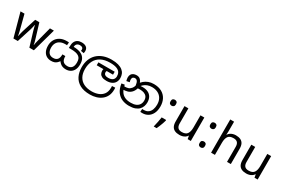

<svg xmlns="http://www.w3.org/2000/svg" viewBox="123 -2181 5590 3807"><g transform="rotate(30 2917.5 -278.0)"><path d="M431 -303Q425 -324 419 -344.5Q413 -365 408.5 -383.5Q404 -402 400 -418Q396 -434 394 -445H390Q388 -434 384.5 -418Q381 -402 376.5 -383Q372 -364 366.5 -343.5Q361 -323 354 -302L258 -1H158L11 -537H102L176 -251Q184 -222 191 -192.5Q198 -163 203.5 -136.5Q209 -110 211 -91H215Q218 -103 222 -121Q226 -139 230.5 -159Q235 -179 240.5 -199Q246 -219 251 -235L346 -537H442L534 -235Q541 -212 548.5 -186Q556 -160 562 -135.5Q568 -111 570 -92H574Q576 -109 581.5 -134.5Q587 -160 594.5 -190.5Q602 -221 610 -251L685 -537H775L626 -1H523Z M1362 11Q1317 11 1285 -1Q1253 -13 1230.5 -33Q1208 -53 1191 -77Q1171 -50 1149 -30Q1127 -10 1097 0.5Q1067 11 1022 11Q966 11 920.5 -14.5Q875 -40 848.5 -92.5Q822 -145 822 -226Q822 -296 853.5 -355Q885 -414 947.5 -450Q1010 -486 1103 -486Q1116 -486 1128.5 -485.5Q1141 -485 1151 -483L1145 -416Q1138 -417 1129.5 -417.5Q1121 -418 1107 -418Q1041 -418 993.5 -394.5Q946 -371 920.5 -326.5Q895 -282 895 -220Q895 -144 929.5 -102Q964 -60 1029 -60Q1065 -60 1089.5 -70.5Q1114 -81 1129 -100.5Q1144 -120 1150.5 -147.5Q1157 -175 1157 -208V-214H1224V-208Q1224 -176 1230.5 -149Q1237 -122 1252 -102Q1267 -82 1293 -71Q1319 -60 1358 -60Q1420 -60 1454 -99Q1488 -138 1488 -218Q1488 -264 1475.5 -296.5Q1463 -329 1434 -349Q1405 -370 1359.5 -379.5Q1314 -389 1246 -389H1204V-430Q1204 -490 1224 -530.5Q1244 -571 1281.5 -591.5Q1319 -612 1373 -612Q1440 -612 1478.5 -582.5Q1517 -553 1517 -496Q1517 -483 1515 -470.5Q1513 -458 1510 -446L1440 -458Q1442 -463 1443 -472.5Q1444 -482 1444 -487Q1444 -516 1425 -531Q1406 -546 1368 -546Q1329 -546 1303 -523.5Q1277 -501 1275 -452L1259 -455H1274Q1329 -455 1380.5 -444.5Q1432 -434 1472.5 -407.5Q1513 -381 1537 -335Q1561 -289 1561 -217Q1561 -140 1534.5 -89.5Q1508 -39 1463 -14Q1418 11 1362 11Z M2024 204Q1882 204 1791.5 154Q1701 104 1657.5 15.5Q1614 -73 1614 -189Q1614 -287 1644.5 -365Q1675 -443 1733 -498Q1791 -553 1873 -582.5Q1955 -612 2058 -612Q2148 -612 2211 -594Q2274 -576 2313 -544.5Q2352 -513 2369.5 -470.5Q2387 -428 2387 -379Q2387 -326 2363.5 -284Q2340 -242 2292.5 -218.5Q2245 -195 2174 -195Q2109 -195 2071 -213Q2033 -231 2017 -262.5Q2001 -294 2001 -333Q2001 -349 2006 -365.5Q2011 -382 2018 -396L2061 -374L2019 -367H1854V-434H2227V-367H2046L2107 -398Q2091 -383 2082.5 -367.5Q2074 -352 2074 -334Q2074 -316 2082.5 -300Q2091 -284 2112.5 -274Q2134 -264 2173 -264Q2241 -264 2276.5 -294Q2312 -324 2312 -378Q2312 -426 2289.5 -463.5Q2267 -501 2212 -522.5Q2157 -544 2061 -544Q1937 -544 1854 -499.5Q1771 -455 1730 -375Q1689 -295 1689 -187Q1689 -83 1729.5 -11.5Q1770 60 1845 96Q1920 132 2022 132Q2105 132 2173.5 105.5Q2242 79 2282.5 22.5Q2323 -34 2323 -124Q2323 -129 2323 -141Q2323 -153 2321 -162L2393 -166Q2395 -155 2395.5 -144.5Q2396 -134 2396 -123Q2396 -38 2366 23.5Q2336 85 2283.5 125Q2231 165 2164.5 184.5Q2098 204 2024 204Z M2806 11Q2721 11 2648.5 -19Q2576 -49 2526 -117Q2476 -185 2458 -300L2528 -312Q2544 -224 2578.5 -168.5Q2613 -113 2669.5 -86.5Q2726 -60 2808 -60Q2877 -60 2924 -80.5Q2971 -101 2995.5 -139.5Q3020 -178 3020 -231Q3020 -285 2996.5 -317.5Q2973 -350 2932 -365Q2891 -380 2840 -380Q2806 -380 2780 -377.5Q2754 -375 2728 -368L2733 -420Q2752 -429 2782 -438.5Q2812 -448 2858 -448Q2932 -448 2984.5 -423Q3037 -398 3065 -349Q3093 -300 3093 -229Q3093 -185 3078.5 -142Q3064 -99 3031.5 -64.5Q2999 -30 2943.5 -9.5Q2888 11 2806 11ZM3111 3Q3098 3 3087.5 2.5Q3077 2 3064 1L3068 -68Q3074 -67 3085.5 -66.5Q3097 -66 3102 -66Q3167 -66 3206.5 -96Q3246 -126 3264 -176.5Q3282 -227 3282 -288Q3282 -370 3249 -426.5Q3216 -483 3157.5 -512Q3099 -541 3022 -541Q2964 -541 2919.5 -523.5Q2875 -506 2842 -476.5Q2809 -447 2785 -410L2793 -392Q2771 -317 2733.5 -277.5Q2696 -238 2647.5 -224Q2599 -210 2543 -210Q2533 -210 2517.5 -212.5Q2502 -215 2490 -221L2491 -286Q2505 -282 2523.5 -280Q2542 -278 2554 -278Q2591 -278 2625.5 -289Q2660 -300 2689 -335Q2718 -370 2737 -443L2747 -467Q2772 -504 2810.5 -537Q2849 -570 2902.5 -591Q2956 -612 3024 -612Q3132 -612 3206 -571Q3280 -530 3318.5 -457.5Q3357 -385 3357 -289Q3357 -193 3324 -128Q3291 -63 3235.5 -30Q3180 3 3111 3ZM2640 -592Q2689 -592 2718.5 -568.5Q2748 -545 2762.5 -509Q2777 -473 2780 -434L2725 -398Q2721 -432 2712.5 -461Q2704 -490 2687 -508Q2670 -526 2641 -526Q2613 -526 2595.5 -510Q2578 -494 2578 -459Q2578 -443 2581.5 -429.5Q2585 -416 2589 -403L2519 -389Q2513 -409 2509.5 -429.5Q2506 -450 2506 -467Q2506 -508 2522.5 -535.5Q2539 -563 2569.5 -577.5Q2600 -592 2640 -592Z M3583 -116 3590 -105Q3581 -70 3567.5 -32Q3554 6 3538.5 44Q3523 82 3506 119H3439Q3454 60 3466.5 -2Q3479 -64 3486 -116ZM3540 -414Q3514 -414 3496 -430Q3478 -446 3478 -482Q3478 -520 3496 -535Q3514 -550 3540 -550Q3566 -550 3584 -535Q3602 -520 3602 -482Q3602 -446 3584 -430Q3566 -414 3540 -414Z M4220 -536V0H4148L4135 -71H4131Q4114 -43 4087 -25Q4060 -7 4028 1.5Q3996 10 3961 10Q3897 10 3853.5 -10.5Q3810 -31 3788 -74Q3766 -117 3766 -185V-536H3855V-191Q3855 -127 3884 -95Q3913 -63 3974 -63Q4063 -63 4097.5 -113Q4132 -163 4132 -257V-536Z M4452 -414Q4426 -414 4408 -430Q4390 -446 4390 -482Q4390 -520 4408 -535Q4426 -550 4452 -550Q4478 -550 4496 -535Q4514 -520 4514 -482Q4514 -446 4496 -430Q4478 -414 4452 -414ZM4452 14Q4426 14 4408 -2Q4390 -18 4390 -54Q4390 -92 4408 -107Q4426 -122 4452 -122Q4478 -122 4496 -107Q4514 -92 4514 -54Q4514 -18 4496 -2Q4478 14 4452 14Z M4772 -537Q4772 -518 4770.5 -498Q4769 -478 4767 -462H4773Q4790 -490 4816 -508Q4842 -526 4874 -535.5Q4906 -545 4940 -545Q5005 -545 5048.5 -524.5Q5092 -504 5114 -461Q5136 -418 5136 -349V0H5049V-343Q5049 -408 5020 -440Q4991 -472 4929 -472Q4839 -472 4805.5 -421.5Q4772 -371 4772 -277V0H4684V-760H4772Z M5750 -536V0H5678L5665 -71H5661Q5644 -43 5617 -25Q5590 -7 5558 1.5Q5526 10 5491 10Q5427 10 5383.5 -10.5Q5340 -31 5318 -74Q5296 -117 5296 -185V-536H5385V-191Q5385 -127 5414 -95Q5443 -63 5504 -63Q5593 -63 5627.5 -113Q5662 -163 5662 -257V-536Z"/></g></svg>

Font: hexsinhala15
Style: Book
Weight: 400
Designer: Jelle Bosma - Monotype Design Team
Foundry: Monotype Imaging Inc.
Version: Version 2.003